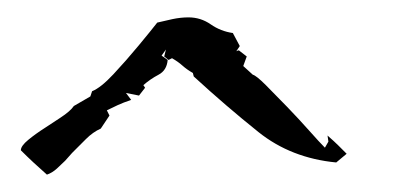

<svg xmlns="http://www.w3.org/2000/svg" viewBox="-20 -521 457 221"><path d="M34 -320Q26 -327 18.5 -334Q11 -341 4 -348Q4 -353 12.5 -360Q21 -367 32 -374Q38 -378 49.5 -385.5Q61 -393 65 -399L84 -410L86 -416Q96 -420 110.5 -435.5Q125 -451 139.5 -468.5Q154 -486 161 -495Q169 -497 178.5 -499Q188 -501 197 -501Q211 -501 222.5 -493Q234 -485 248 -483L256 -468L252 -462Q254 -463 254.5 -463Q255 -463 255 -463L264 -456L260 -445L271 -435Q275 -434 286 -423Q297 -412 310.5 -398Q324 -384 336 -370.5Q348 -357 354 -351L358 -358L357 -365Q365 -358 369.5 -353.5Q374 -349 379 -344L367 -334Q315 -339 277.5 -369Q240 -399 203 -433L202 -437Q195 -441 190 -445.5Q185 -450 178 -454L174 -452L169 -456L171 -464L166 -457L173 -452Q172 -440 162.5 -435Q153 -430 145 -423L147 -420L140 -411L125 -414L131 -406Q122 -403 115.5 -400Q109 -397 103 -394L106 -388L96 -373Q87 -369 79 -361Q71 -353 63 -345L55 -336Q51 -332 45.5 -327Q40 -322 34 -320Z"/></svg>

Font: Qwitcher Grypen
Style: Bold
Weight: 700
Designer: Robert E. Leuschke
Foundry: Robert E. Leuschke
Version: Version 1.100; ttfautohint (v1.8.3)